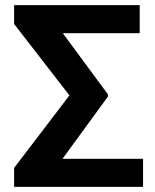

<svg xmlns="http://www.w3.org/2000/svg" viewBox="-20 -731 608 751"><path d="M402.3 -353.5 224.6 -109.9H539.6V0H35.2V-74.2L251.5 -357.9L35.2 -637.2V-710.9H526.4V-601.1H225.6L402.3 -361.8Z"/></svg>

Font: Roboto Web
Style: Bold
Weight: 700
Designer: Google
Version: Version 1.200310; 2013